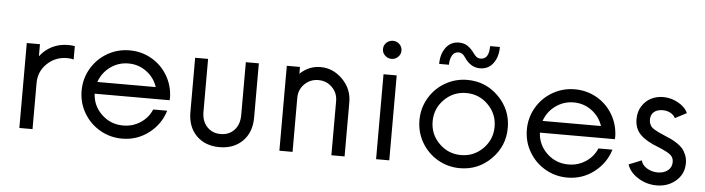

<svg xmlns="http://www.w3.org/2000/svg" viewBox="-46 -920 4134 1126"><g transform="rotate(5 2021.0 -357.5)"><path d="M335 -509.8Q357.9 -509.8 373.5 -506.3V-427.7Q359.4 -432.6 335 -432.6Q266.1 -432.6 217.5 -386Q168.9 -339.4 168.9 -271.5V0H91.3V-500H168.9V-428.7Q197.8 -467.3 240.2 -488.5Q282.7 -509.8 335 -509.8Z M956.1 -254.9 955.1 -238.8H513.7Q517.6 -166.5 570.1 -116.9Q622.6 -67.4 696.3 -67.4Q752.4 -67.4 797.9 -97.2Q843.3 -127 863.8 -176.3H946.3Q921.4 -94.7 852.8 -42.5Q784.2 9.8 696.3 9.8Q625.5 9.8 565.7 -24.9Q505.9 -59.6 470.9 -119.4Q436 -179.2 436 -250Q436 -320.8 470.9 -380.6Q505.9 -440.4 565.7 -475.1Q625.5 -509.8 696.3 -509.8Q766.6 -509.8 825.4 -476.3Q884.3 -442.9 919.2 -384.3Q954.1 -325.7 956.1 -254.9ZM523.4 -308.6H867.2Q849.1 -363.8 802.2 -398.2Q755.4 -432.6 696.3 -432.6Q637.2 -432.6 589.8 -398.2Q542.5 -363.8 523.4 -308.6Z M1270 9.8Q1185.5 9.8 1134 -41.7Q1082.5 -93.3 1082.5 -180.2V-500H1158.7V-189Q1158.7 -133.3 1189.9 -100.3Q1221.2 -67.4 1270 -67.4Q1319.3 -67.4 1350.1 -100.3Q1380.9 -133.3 1380.9 -189V-500H1457.5V-180.2Q1457.5 -93.8 1405.8 -42Q1354 9.8 1270 9.8Z M1820.8 -509.8Q1894 -509.8 1950 -453.6Q2005.9 -397.5 2005.9 -318.8V0H1928.2V-318.8Q1928.2 -366.7 1895.3 -399.7Q1862.3 -432.6 1814.5 -432.6Q1766.6 -432.6 1733.2 -399.7Q1699.7 -366.7 1699.7 -318.8V0H1622.1V-500H1699.7V-460Q1752 -509.8 1820.8 -509.8Z M2230.5 -593.8Q2208 -593.8 2191.7 -609.4Q2175.3 -625 2175.3 -646.5Q2175.3 -669.4 2191.4 -684.8Q2207.5 -700.2 2230.5 -700.2Q2252.4 -700.2 2268.3 -684.8Q2284.2 -669.4 2284.2 -646.5Q2284.2 -625 2268.1 -609.4Q2252 -593.8 2230.5 -593.8ZM2191.4 0V-500H2269V0Z M2751 -584Q2696.8 -584 2659.7 -638.7Q2643.6 -666 2618.7 -666Q2594.7 -666 2581.8 -644.5Q2568.8 -623 2568.8 -588.9H2511.2Q2511.2 -647.5 2539.8 -685.5Q2568.4 -723.6 2616.2 -723.6Q2646.5 -723.6 2667.7 -709.2Q2689 -694.8 2707.5 -668.9Q2716.8 -655.8 2726.3 -648.4Q2735.8 -641.1 2751 -641.1Q2799.8 -641.1 2799.8 -718.8H2857.4Q2857.4 -660.2 2829.1 -622.1Q2800.8 -584 2751 -584ZM2685.1 9.8Q2614.3 9.8 2554.4 -24.9Q2494.6 -59.6 2459.7 -119.4Q2424.8 -179.2 2424.8 -250Q2424.8 -320.8 2459.7 -380.6Q2494.6 -440.4 2554.4 -475.1Q2614.3 -509.8 2685.1 -509.8Q2792.5 -509.8 2868.7 -433.6Q2944.8 -357.4 2944.8 -250Q2944.8 -142.6 2868.7 -66.4Q2792.5 9.8 2685.1 9.8ZM2685.1 -67.4Q2760.3 -67.4 2813.7 -120.8Q2867.2 -174.3 2867.2 -250Q2867.2 -325.7 2813.7 -379.2Q2760.3 -432.6 2685.1 -432.6Q2609.4 -432.6 2555.9 -379.2Q2502.4 -325.7 2502.4 -250Q2502.4 -174.3 2555.9 -120.8Q2609.4 -67.4 2685.1 -67.4Z M3577.1 -254.9 3576.2 -238.8H3134.8Q3138.7 -166.5 3191.2 -116.9Q3243.7 -67.4 3317.4 -67.4Q3373.5 -67.4 3418.9 -97.2Q3464.4 -127 3484.9 -176.3H3567.4Q3542.5 -94.7 3473.9 -42.5Q3405.3 9.8 3317.4 9.8Q3246.6 9.8 3186.8 -24.9Q3127 -59.6 3092 -119.4Q3057.1 -179.2 3057.1 -250Q3057.1 -320.8 3092 -380.6Q3127 -440.4 3186.8 -475.1Q3246.6 -509.8 3317.4 -509.8Q3387.7 -509.8 3446.5 -476.3Q3505.4 -442.9 3540.3 -384.3Q3575.2 -325.7 3577.1 -254.9ZM3144.5 -308.6H3488.3Q3470.2 -363.8 3423.3 -398.2Q3376.5 -432.6 3317.4 -432.6Q3258.3 -432.6 3210.9 -398.2Q3163.6 -363.8 3144.5 -308.6Z M3843.3 9.8Q3783.7 9.8 3733.6 -21.7Q3683.6 -53.2 3669.4 -98.6L3744.6 -128.9Q3750 -102.1 3779.1 -84.2Q3808.1 -66.4 3843.3 -66.4Q3878.4 -66.4 3902.1 -84.7Q3925.8 -103 3925.8 -134.8Q3925.8 -162.6 3905 -178.5Q3884.3 -194.3 3833.5 -214.8Q3762.2 -241.7 3727.3 -276.6Q3692.4 -311.5 3692.4 -367.7Q3692.4 -411.6 3713.6 -444.6Q3734.9 -477.5 3767.3 -493.7Q3799.8 -509.8 3837.4 -509.8Q3884.8 -509.8 3927 -485.8Q3969.2 -461.9 3983.4 -427.7L3916 -392.6Q3905.8 -412.1 3885.7 -422.4Q3865.7 -432.6 3840.8 -432.6Q3809.1 -432.6 3790 -416.7Q3771 -400.9 3771 -370.1Q3771 -356.9 3775.4 -346.7Q3779.8 -336.4 3785.4 -329.3Q3791 -322.3 3804.9 -314.2Q3818.8 -306.2 3829.6 -301Q3840.3 -295.9 3863.3 -286.1Q3887.2 -276.4 3903.3 -268.8Q3919.4 -261.2 3940.2 -247.6Q3960.9 -233.9 3973.4 -219.2Q3985.8 -204.6 3994.6 -182.6Q4003.4 -160.6 4003.4 -134.8Q4003.4 -71.3 3956.8 -30.8Q3910.2 9.8 3843.3 9.8Z"/></g></svg>

Font: Now
Style: Regular
Weight: 400
Designer: Alfredo Marco Pradil
Foundry: Alfredo Marco Pradil
Version: Version 1.002;PS 001.002;hotconv 1.0.88;makeotf.lib2.5.64775